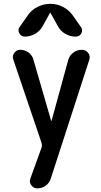

<svg xmlns="http://www.w3.org/2000/svg" viewBox="-20 -785 540 1024"><path d="M202.1 -21.5 50.8 -467.8Q43.9 -486.3 56.2 -502.9Q68.4 -519.5 87.9 -519.5Q112.3 -519.5 132.3 -504.9Q152.3 -490.2 158.2 -466.8L252.9 -140.6Q252.9 -139.6 253.9 -139.6Q254.9 -139.6 254.9 -140.6L343.8 -464.8Q350.6 -489.3 371.1 -504.4Q391.6 -519.5 416 -519.5Q437.5 -519.5 450.2 -502.9Q462.9 -486.3 456.1 -465.8L251 167Q244.1 190.4 224.1 205.1Q204.1 219.7 178.7 219.7Q159.2 219.7 147 203.1Q134.8 186.5 141.6 168L202.1 1Q205.1 -10.7 202.1 -21.5ZM367.2 -704.1 411.1 -641.6Q422.9 -626 414.1 -607.9Q405.3 -589.8 383.8 -589.8Q353.5 -589.8 327.6 -605Q301.8 -620.1 288.1 -646.5L249 -716.8Q249 -717.8 248 -717.8Q247.1 -717.8 247.1 -716.8L208 -646.5Q194.3 -620.1 168 -605Q141.6 -589.8 112.3 -589.8Q92.8 -589.8 83 -607.9Q73.2 -626 85 -641.6L128.9 -704.1Q148.4 -732.4 180.7 -748.5Q212.9 -764.6 248.5 -764.6Q284.2 -764.6 315.4 -748.5Q346.7 -732.4 367.2 -704.1Z"/></svg>

Font: Rounded-X Mgen+ 1mn medium
Style: Regular
Weight: 500
Designer: [Source Han Sans]
Ryoko NISHIZUKA  (kana & ideographs); Paul D. Hunt (Latin, Greek & Cyrillic); Wenlong ZHANG  (bopomofo
Version: Version 1.059.20150602